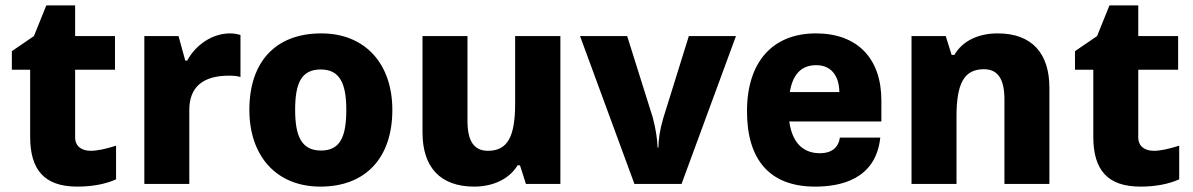

<svg xmlns="http://www.w3.org/2000/svg" viewBox="-20 -683 4431 713"><path d="M267 10C325 10 373 0 411 -17V-142C373 -130 342 -123 317 -123C284 -123 259 -139 259 -173V-424H407V-549H259V-663H152L106 -549L24 -493V-424H92V-175C92 -52 145 10 267 10Z M516 0H683V-275C683 -360 734 -402 830 -402C843 -402 862 -401 873 -397V-553C863 -556 850 -559 834 -559C769 -559 707 -517 675 -458H668L643 -549H516Z M1170 10C1338 10 1437 -97 1437 -275C1437 -444 1338 -559 1173 -559C1004 -559 906 -454 906 -275C906 -105 1005 10 1170 10ZM1172 -124C1100 -124 1076 -177 1076 -275C1076 -374 1099 -425 1171 -425C1242 -425 1266 -373 1266 -275C1266 -173 1242 -124 1172 -124Z M1741 10C1812 10 1872 -19 1902 -69H1911L1933 0H2061V-549H1893V-299C1893 -177 1866 -123 1792 -123C1739 -123 1716 -161 1716 -234V-549H1549V-191C1549 -62 1615 10 1741 10Z M2336 0H2511L2713 -549H2538L2443 -244C2430 -200 2425 -163 2425 -135H2422C2421 -169 2414 -209 2404 -247L2309 -549H2134Z M3253 -310C3253 -466 3164 -559 3010 -559C2850 -559 2754 -454 2754 -270C2754 -90 2838 10 3007 10C3097 10 3232 -14 3249 -172H3099C3094 -136 3069 -114 3025 -114C2963 -114 2922 -152 2911 -232H3253ZM2913 -341C2923 -402 2952 -441 3011 -441C3063 -441 3096 -406 3097 -341Z M3365 0H3532V-250C3532 -373 3560 -426 3634 -426C3687 -426 3710 -387 3710 -314V0H3877V-357C3877 -486 3811 -559 3685 -559C3614 -559 3555 -532 3524 -479H3514L3492 -549H3365Z M4215 10C4273 10 4321 0 4359 -17V-142C4321 -130 4290 -123 4265 -123C4232 -123 4207 -139 4207 -173V-424H4355V-549H4207V-663H4100L4054 -549L3972 -493V-424H4040V-175C4040 -52 4093 10 4215 10Z"/></svg>

Font: Kathrein 85 Heavy
Style: Regular
Weight: 900
Designer: Lazydogs Typefoundry, based on Open Sans by Ascender Corporation
Foundry: Lazydogs Typefoundry
Version: Version 1.003;PS 001.003;hotconv 1.0.88;makeotf.lib2.5.64775